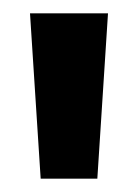

<svg xmlns="http://www.w3.org/2000/svg" viewBox="-20 -729 207 288"><path d="M41 -461 25 -709H142L126 -461Z"/></svg>

Font: Bricolage Grotesque 16pt SemiBold
Style: Regular
Weight: 600
Version: Version 1.001;gftools[0.9.33.dev8+g029e19f]